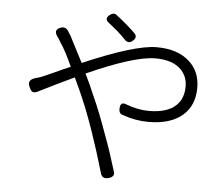

<svg xmlns="http://www.w3.org/2000/svg" viewBox="-49 -662 893 769"><g transform="rotate(5 397.5 -277.5)"><path d="M383 36Q330 -145 281 -259Q271 -283 247 -334Q246 -337 245 -339Q187 -312 99 -268Q87 -263 80 -267Q74 -270 68 -284Q53 -313 90 -323Q96 -325 107 -328Q111 -330 112 -330Q125 -335 160 -351Q201 -370 225 -380Q195 -446 176 -472Q174 -476 168 -486Q165 -490 163 -493Q141 -521 170 -532Q192 -541 205 -516Q208 -512 214 -502Q216 -498 221 -488Q250 -432 267 -399Q474 -488 561 -488Q647 -488 694 -444Q737 -405 737 -340Q737 -270 692 -230Q644 -187 553 -187Q501 -187 448 -206Q433 -211 434 -230Q435 -260 460 -249Q507 -231 552 -231Q627 -231 662 -266Q690 -294 690 -341Q690 -382 663 -409Q629 -443 560 -443Q475 -443 286 -358Q309 -312 323 -277Q352 -215 389 -110Q408 -60 433 22Q441 43 415.5 50.5Q390 58 383 36ZM432 -506Q422 -517 398 -539Q374 -559 362 -568Q341 -583 362 -600Q377 -612 389 -603Q437 -566 466 -537Q482 -521 464 -506Q447 -491 432 -506Z"/></g></svg>

Font: GenSenRounded TW L
Style: Regular
Weight: 300
Version: Version 1.501;PS 1;hotconv 16.6.51;makeotf.lib2.5.65220